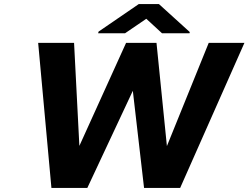

<svg xmlns="http://www.w3.org/2000/svg" viewBox="-20 -921 1218 941"><path d="M798 -205 747 -711H598L369 -206L343 -711H167L232 0H408L631 -476L686 0H863L1178 -711H1003ZM910 -764 759 -901H660L463 -766L461 -758H593L697 -829L774 -758H909Z"/></svg>

Font: Asimov
Style: XWidIt
Weight: 500
Designer: Google
Version: Version 2.000980; 2014